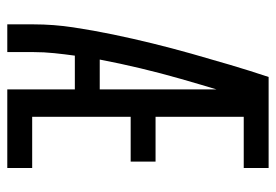

<svg xmlns="http://www.w3.org/2000/svg" viewBox="-138 -638 775 540"><g transform="rotate(90 250.0 -367.5)"><path d="M48 0V-74Q48 -130 56.5 -186Q65 -242 76.5 -297.5Q88 -353 101.5 -408Q115 -463 130.5 -518Q146 -573 162 -627Q178 -681 196 -735H231V-725L270 -714Q234 -602 201.5 -488.5Q169 -375 147 -260H231V-190H136Q132 -161 129 -132Q126 -103 126 -74V0ZM231 0V-735H452V-665H308V-417H434V-347H308V-70H452V0Z"/></g></svg>

Font: Iosevka Curly
Style: Regular
Weight: 400
Monospace: yes
Designer: Belleve Invis
Foundry: Belleve Invis
Version: Version 22.1.2; ttfautohint (v1.8.4)